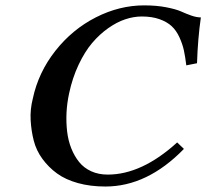

<svg xmlns="http://www.w3.org/2000/svg" viewBox="-20 -678 761 708"><path d="M368.7 9.8Q313 9.8 267.3 -2.9Q221.7 -15.6 190.4 -38.3Q159.2 -61 136.5 -92Q113.8 -123 104.5 -159.2Q95.2 -195.3 93 -235.1Q90.8 -274.9 101.1 -314.9Q121.6 -411.1 184.1 -490.5Q246.6 -569.8 333.5 -614Q420.4 -658.2 511.7 -658.2Q557.1 -658.2 593.3 -651.1Q629.4 -644 647.2 -636Q665 -627.9 684.8 -620.8Q704.6 -613.8 720.7 -613.8Q709.5 -536.6 706.5 -444.8L667 -437Q663.1 -469.2 658 -492.7Q652.8 -516.1 641.4 -541Q629.9 -565.9 613 -581.5Q596.2 -597.2 568.4 -607.2Q540.5 -617.2 502.9 -617.2Q473.1 -617.2 442.1 -606.9Q411.1 -596.7 379.2 -574.2Q347.2 -551.8 319.8 -519.5Q292.5 -487.3 269.8 -439.2Q247.1 -391.1 234.9 -334Q227.1 -297.9 225.3 -262.5Q223.6 -227.1 227.5 -193.4Q231.4 -159.7 242.9 -130.9Q254.4 -102.1 272 -80.3Q289.6 -58.6 316.4 -46.4Q343.3 -34.2 377.4 -34.2Q502.9 -34.2 633.3 -152.8L658.2 -128.9Q523.4 9.8 368.7 9.8Z"/></svg>

Font: Linux Libertine Slanted
Style: Semibold Slanted
Weight: 600
Designer: Philipp H. Poll
Foundry: Philipp H. Poll
Version: Version 5.1.1